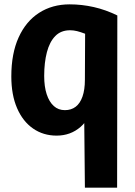

<svg xmlns="http://www.w3.org/2000/svg" viewBox="-20 -606 622 882"><path d="M300 -586Q356 -586 411 -573.5Q466 -561 519 -535L518 256H370L366 -148H419Q396 -63 350 -23Q304 17 240 17Q179 17 132 -15.5Q85 -48 58.5 -109Q32 -170 32 -255Q32 -360 65.5 -434Q99 -508 159.5 -547Q220 -586 300 -586ZM302 -467Q260 -467 234 -440.5Q208 -414 195.5 -366.5Q183 -319 183 -257Q183 -208 194.5 -173Q206 -138 227 -119Q248 -100 278 -100Q307 -100 327.5 -115.5Q348 -131 359 -162.5Q370 -194 370 -240L371 -451Q350 -459 334 -463Q318 -467 302 -467Z"/></svg>

Font: Yaldevi ExtraLight
Style: Regular
Weight: 200
Designer: Sol Matas, Rajitha Manaperi, Kosala Senevirathne
Foundry: Mooniak
Version: Version 1.100